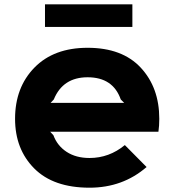

<svg xmlns="http://www.w3.org/2000/svg" viewBox="-20 -862 810 892"><path d="M215 -384H557L541 -400Q505 -503 387 -503Q272 -503 230 -400ZM720 -310Q720 -277 716 -250H213L228 -234Q246 -185 289.5 -156.5Q333 -128 396 -128Q487 -128 560 -188L661 -86Q550 10 396 10Q228 10 139 -79.5Q50 -169 50 -310Q50 -456 140 -548Q230 -640 387 -640Q548 -640 634 -547.5Q720 -455 720 -310ZM595 -842V-737H189V-842Z"/></svg>

Font: Sinkin Sans 700 Bold
Style: Bold
Weight: 700
Designer: Keith Bates
Foundry: K-Type
Version: Sinkin Sans (version 1.0)  by Keith Bates   •   © 2014   www